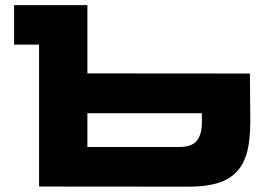

<svg xmlns="http://www.w3.org/2000/svg" viewBox="-20 -719 1034 739"><path d="M941.9 -436 943.4 -252.9Q943.4 -172.4 928.2 -124Q903.8 -44.9 829.1 -18.1Q780.8 -0.5 704.6 -0.5L130.4 -1V-547.4H34.2V-699.2H316.4V-436.5ZM671.4 -153.3Q697.3 -153.3 714.6 -160.6Q731.9 -168 741 -182.1Q750 -196.3 753.7 -212.9Q757.3 -229.5 757.3 -252L756.8 -283.2H316.4V-153.3Z"/></svg>

Font: Wadik
Style: Bold
Weight: 700
Designer: Sasha Pavljenko
Version: Version 1.001;Fontself Maker 3.5.4